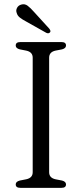

<svg xmlns="http://www.w3.org/2000/svg" viewBox="-20 -902 393 922"><path d="M216 -75Q216 -47.5 247 -41L278 -35Q297 -30 297 -16.5Q297 0 275.5 0H77.5Q55.5 0 55.5 -16.5Q55.5 -30 75 -35L105.5 -41Q137 -47.5 137 -75V-625Q137 -652.5 105.5 -659L75 -665Q55.5 -670 55.5 -683.5Q55.5 -700 77.5 -700H275.5Q297 -700 297 -683.5Q297 -670 278 -665L247 -659Q216 -652.5 216 -625ZM144 -844 216.5 -764.5Q220 -760 221.8 -755.2Q223.5 -750.5 220 -746.5Q213 -739 202 -744.5L105 -799Q87 -808.5 75.2 -817.8Q63.5 -827 60 -840.5Q55.5 -852.5 61.8 -864.2Q68 -876 82 -880Q99 -885 113 -874.2Q127 -863.5 144 -844Z"/></svg>

Font: Fraunces 9pt Soft Light
Style: Regular
Weight: 300
Version: Version 1.000;[0bf87f6ff]